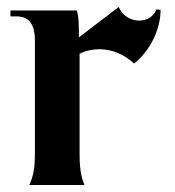

<svg xmlns="http://www.w3.org/2000/svg" viewBox="-20 -530 500 550"><path d="M64 0H222C212 -24 208 -48 208 -89V-376C226 -385 246 -389 265 -389C301 -389 336 -374 364 -348C409 -383 440 -445 440 -502L428 -503C420 -482 400 -471 379 -471C355 -471 330 -485 320 -510L206 -423C206 -455 206 -481 200 -500H10V-483H28C63 -483 80 -461 80 -413V-94C80 -49 76 -27 64 0Z"/></svg>

Font: Sinistre
Style: Bold
Weight: 700
Designer: Jules Durand
Foundry: Collletttivo
Version: Version 69.420;Glyphs 3.2 (3217)